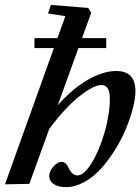

<svg xmlns="http://www.w3.org/2000/svg" viewBox="-24 -745 567 776"><path d="M-3.9 0 193.8 -550.8H115.2V-590.8H208L240.2 -679.7L169.9 -690.4L181.6 -725.1L332.5 -712.9L344.7 -693.8L307.6 -590.8H405.3V-550.8H293L209.5 -319.8Q272 -389.2 333 -423.6Q394 -458 445.8 -458Q523.4 -458 523.4 -376.5Q523.4 -347.7 513.2 -307.9Q502.9 -268.1 485.1 -224.9Q467.3 -181.6 440.9 -139.4Q414.6 -97.2 384.5 -63.7Q354.5 -30.3 317.1 -9.5Q279.8 11.2 242.7 11.2Q210.4 11.2 192.6 -1.5Q174.8 -14.2 174.8 -32.7Q174.8 -52.2 191.7 -71.5Q208.5 -90.8 224.1 -90.8Q242.2 -90.8 252 -68.8Q266.6 -36.1 289.1 -36.1Q315.4 -36.1 346.4 -86.2Q377.4 -136.2 398.7 -210Q419.9 -283.7 419.9 -347.2Q419.9 -401.4 385.7 -401.4Q355 -401.4 297.1 -356Q239.3 -310.5 174.8 -223.6L94.7 -2Z"/></svg>

Font: Elstob 8pt SemiBold
Style: Italic
Weight: 600
Italic angle: -20°
Designer: Peter S. Baker
Version: Version 1.015